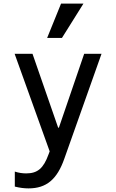

<svg xmlns="http://www.w3.org/2000/svg" viewBox="-20 -838 640 1063"><path d="M62 112V195C90 202 114 205 138 205C237 205 296 155 336 41L542 -540H446L306 -131H302L160 -540H61L255 0L249 16C221 94 188 122 125 122C104 122 84 119 62 112ZM442 -818H318L241 -628H323Z"/></svg>

Font: CommitMono
Style: 500Regular
Weight: 500
Monospace: yes
Designer: Eigil Nikolajsen
Foundry: Eigil Nikolajsen
Version: Version 1.143